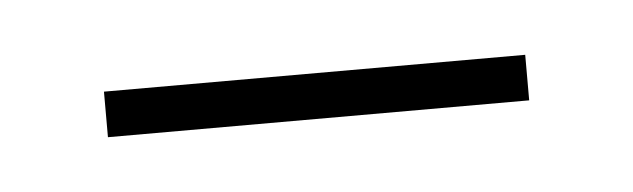

<svg xmlns="http://www.w3.org/2000/svg" viewBox="-22 -307 277 84"><g transform="rotate(-5 116.5 -265.0)"><path d="M24 -255V-275H209V-255Z"/></g></svg>

Font: Georama SemiCondensed Thin
Style: Regular
Weight: 100
Width: 4
Designer: Jean-Baptiste Levee
Foundry: Production Type
Version: Version 1.000